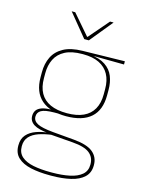

<svg xmlns="http://www.w3.org/2000/svg" viewBox="-128 -754 750 1012"><g transform="rotate(15 247.0 -247.5)"><path d="M248 -138Q160 -138 112.8 -179.5Q65.5 -221 65.5 -302V-329Q65.5 -376.5 83.5 -413Q101.5 -449.5 140.8 -471Q180 -492.5 243.5 -493.5L473 -498V-480.5L286 -482.5L285.5 -485Q340 -479.5 371.2 -458.2Q402.5 -437 415.8 -404Q429 -371 429 -330V-300.5Q429 -219.5 383 -178.8Q337 -138 248 -138ZM245.5 168H254Q308 168 349.5 159.2Q391 150.5 414.8 130.2Q438.5 110 438.5 75.5V73.5Q438.5 35.5 410.8 13.2Q383 -9 318 -14L190.5 -24L207 -24.5Q165 -19.5 132.8 -8.5Q100.5 2.5 82.2 22.5Q64 42.5 64 74V75.5Q64 111 87.2 131.2Q110.5 151.5 151.5 159.8Q192.5 168 245.5 168ZM245.5 185Q186.5 185 141.5 175Q96.5 165 71 141.2Q45.5 117.5 45.5 76.5V74.5Q45.5 39 65 17Q84.5 -5 116.5 -16.2Q148.5 -27.5 186 -30.5L185 -27.5Q127 -32 101.2 -48.5Q75.5 -65 75.5 -93.5V-94Q75.5 -112 84.5 -124.8Q93.5 -137.5 113.8 -144.5Q134 -151.5 166.5 -151.5V-158L222 -141H183.5Q132.5 -140.5 112.8 -129Q93 -117.5 93 -95V-94.5Q93 -71 118 -58Q143 -45 205 -39.5L320.5 -29.5Q393.5 -23 425.2 3.2Q457 29.5 457 72.5V74.5Q457 115 431.2 139.2Q405.5 163.5 359.8 174.2Q314 185 254 185ZM248 -154.5Q301.5 -154.5 337.5 -171Q373.5 -187.5 392 -220.2Q410.5 -253 410.5 -300.5V-330Q410.5 -376.5 392.5 -409.5Q374.5 -442.5 339.2 -459.8Q304 -477 252 -477H247Q189 -477 153 -458Q117 -439 100.5 -405.5Q84 -372 84 -329V-302Q84 -253.5 102.2 -220.8Q120.5 -188 157 -171.2Q193.5 -154.5 248 -154.5ZM236 -555.5 134.5 -679.5V-680H153.5L247 -571.5H250L343.5 -680H362.5V-679.5L261 -555.5Z"/></g></svg>

Font: Anek Latin Medium Thin
Style: Regular
Weight: 250
Version: Version 1.003